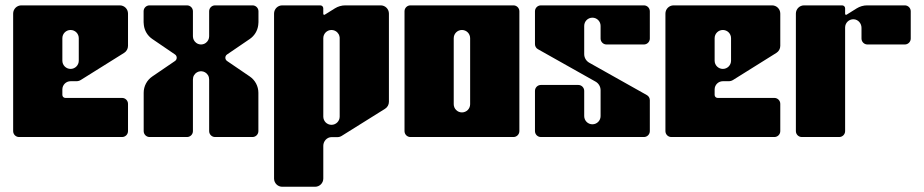

<svg xmlns="http://www.w3.org/2000/svg" viewBox="-20 -521 3512 730"><path d="M444.2 0C456.6 0 466.7 -10 466.7 -22.5V-126.2C466.7 -138.6 456.6 -148.7 444.2 -148.7H228.4C222.2 -148.7 217.1 -153.7 217.1 -159.9V-181C217.1 -198.2 231.1 -212.2 248.3 -212.2H270.6C276.4 -212.2 282.1 -213.8 287.1 -216.9L452 -320C461.1 -325.7 466.7 -335.7 466.7 -346.5V-469.4C466.7 -486.7 452.7 -500.6 435.5 -500.6H61.2C44 -500.6 30 -486.7 30 -469.4V-22.5C30 -10.1 40 0 52.5 0H444.2ZM217.1 -375.8C217.1 -393.1 231.1 -407 248.3 -407C265.6 -407 279.5 -393.1 279.5 -375.8V-290.2C279.5 -273 265.6 -259 248.4 -259C231.1 -259 217.1 -273 217.1 -290.2V-375.8Z M843.3 -313.9 929.7 -372.8C947.6 -385 959.3 -404.4 961.8 -425.7C962.3 -429.3 962.7 -432.9 962.7 -436.6V-478.2C962.7 -490.5 952.6 -500.6 940.2 -500.6H797.7C785.3 -500.6 775.2 -490.6 775.2 -478.2V-383C775.2 -373.2 770.6 -364 762.8 -358.1C761.7 -357.3 760.5 -356.6 759.4 -356C758.9 -355.7 758.4 -355.4 757.9 -355.1C756.9 -354.7 756 -354.3 755 -353.9C754.1 -353.6 753.1 -353.3 752.1 -353C751.4 -352.8 750.7 -352.7 750 -352.5C748.1 -352.2 746.3 -351.9 744.4 -351.9H744.3C742.4 -351.9 740.5 -352.2 738.7 -352.5C738 -352.7 737.3 -352.8 736.5 -353C735.6 -353.3 734.6 -353.6 733.7 -353.9C732.7 -354.3 731.8 -354.7 730.8 -355.1C730.3 -355.4 729.8 -355.7 729.3 -356C728.1 -356.6 727 -357.3 725.9 -358.1C718.1 -364 713.5 -373.2 713.5 -383V-478.2C713.5 -490.5 703.4 -500.6 691 -500.6H548.5C536.1 -500.6 526 -490.6 526 -478.2V-436.6C526 -432.9 526.3 -429.3 526.9 -425.7C529.4 -404.4 541 -385 559 -372.8L645.4 -313.9C654.1 -307.9 654.1 -295.1 645.4 -289.1L559 -230.2C538.5 -216.3 526.3 -193.1 526.3 -168.4V-22.5C526.3 -10.1 536.4 0 548.8 0H691C703.4 0 713.5 -10 713.5 -22.5V-218.5C713.5 -224.2 714.8 -230 717.7 -234.9C723.6 -244.7 733.1 -249.5 742.8 -250.1C743.3 -250 745.3 -250 745.9 -250.1C755.5 -249.5 765 -244.7 771 -234.9C773.9 -230 775.2 -224.2 775.2 -218.5V-22.5C775.2 -10.1 785.3 0 797.7 0H939.9C952.3 0 962.4 -10 962.4 -22.5V-168.4C962.4 -193.1 950.1 -216.3 929.7 -230.2L843.3 -289.1C834.6 -295.1 834.6 -307.9 843.3 -313.9Z M1053.1 189.1H1177.9C1195.2 189.1 1209.2 175.1 1209.2 157.9V33.2C1209.2 16 1223.1 0.4 1240.3 0.4H1262.6C1268.5 0.4 1274.1 -1.2 1279.1 -4.3L1444 -107.4C1453.1 -113.1 1458.7 -123.1 1458.7 -133.8V-469.4C1458.7 -486.6 1444.8 -500.6 1427.5 -500.6H1293C1278.9 -500.6 1265.2 -496.6 1253.3 -489.2L1214.8 -465.2C1212.4 -463.6 1209.1 -465.4 1209.1 -468.3V-489.4C1209.1 -495.6 1204.1 -500.6 1197.9 -500.6H1053.1C1035.9 -500.6 1022 -486.6 1022 -469.4V157.9C1022 175.1 1035.9 189.1 1053.1 189.1ZM1209.2 -375.8C1209.2 -393 1223.1 -407 1240.3 -407C1248.9 -407 1256.7 -403.5 1262.4 -397.9C1264.5 -395.7 1266.3 -393.3 1267.8 -390.7C1268.7 -388.9 1269.5 -387 1270.1 -385.1C1270.8 -383.2 1271.1 -381.1 1271.4 -379C1271.4 -378 1271.5 -376.9 1271.5 -375.8V-77.6C1271.5 -60.4 1257.6 -46.5 1240.4 -46.4C1231.8 -46.4 1224 -49.9 1218.3 -55.5C1212.7 -61.2 1209.2 -69 1209.2 -77.6Z M1932.2 -500.6H1540.5C1528 -500.6 1518 -490.5 1518 -478.2V-22.5C1518 -10.1 1528 0 1540.5 0H1932.2C1944.6 0 1954.7 -10.1 1954.7 -22.5V-478.2C1954.7 -490.5 1944.6 -500.6 1932.2 -500.6ZM1767.5 -124.8C1767.5 -107.5 1753.6 -93.6 1736.3 -93.6C1727.7 -93.6 1719.9 -97.1 1714.3 -102.7C1708.6 -108.4 1705.1 -116.2 1705.1 -124.8V-375.8C1705.1 -393.1 1719.1 -407 1736.3 -407C1745 -407 1752.8 -403.5 1758.4 -397.9C1764 -392.2 1767.5 -384.5 1767.5 -375.8Z M2450.7 -374.4V-478.1C2450.7 -490.5 2440.6 -500.6 2428.2 -500.6H2036.5C2024.1 -500.6 2014 -490.5 2014 -478.1V-353.1C2014 -345.2 2018.3 -337.8 2025.2 -334L2244.5 -210.6C2256.2 -204 2263.5 -191.5 2263.5 -178V-79.6C2263.5 -62.4 2249.6 -48.4 2232.3 -48.4C2215.1 -48.4 2201.2 -62.4 2201.2 -79.6V-175.5C2201.2 -187.9 2191.1 -198 2178.7 -198H2036.5C2024.1 -198 2014 -187.9 2014 -175.5V-22.5C2014 -10.1 2024.1 0 2036.5 0H2428.2C2440.6 0 2450.7 -10 2450.7 -22.5V-140.2C2450.7 -148.2 2446.4 -155.5 2439.5 -159.4L2220.3 -282.6C2208.5 -289.2 2201.2 -301.7 2201.2 -315.2V-422.6C2201.2 -439.9 2215.1 -453.8 2232.4 -453.8C2249.6 -453.8 2263.5 -439.8 2263.5 -422.6V-374.4C2263.5 -362 2273.6 -351.9 2286 -351.9H2428.2C2440.6 -351.9 2450.7 -362 2450.7 -374.4Z M2924.2 0C2936.6 0 2946.7 -10 2946.7 -22.5V-126.2C2946.7 -138.6 2936.6 -148.7 2924.2 -148.7H2708.4C2702.2 -148.7 2697.1 -153.7 2697.1 -159.9V-181C2697.1 -198.2 2711.1 -212.2 2728.3 -212.2H2750.6C2756.4 -212.2 2762.1 -213.8 2767.1 -216.9L2932 -320C2941.1 -325.7 2946.7 -335.7 2946.7 -346.5V-469.4C2946.7 -486.7 2932.7 -500.6 2915.5 -500.6H2541.2C2524 -500.6 2510 -486.7 2510 -469.4V-22.5C2510 -10.1 2520 0 2532.5 0H2924.2ZM2697.1 -375.8C2697.1 -393.1 2711.1 -407 2728.3 -407C2745.6 -407 2759.5 -393.1 2759.5 -375.8V-290.2C2759.5 -273 2745.6 -259 2728.4 -259C2711.1 -259 2697.1 -273 2697.1 -290.2V-375.8Z M3170.7 0C3183.1 0 3193.2 -10 3193.2 -22.5V-416.5C3193.2 -425.1 3196.7 -432.9 3202.3 -438.6C3208.4 -444.7 3216.9 -448.3 3226.4 -447.7C3243.1 -446.6 3255.5 -431.9 3255.5 -415.2V-374.4C3255.5 -362 3265.6 -351.9 3278 -351.9H3420.2C3432.6 -351.9 3442.7 -362 3442.7 -374.4V-478.2C3442.7 -490.5 3432.6 -500.6 3420.2 -500.6H3277C3263 -500.6 3249.2 -496.6 3237.3 -489.2L3198.9 -465.2C3196.4 -463.6 3193.2 -465.4 3193.2 -468.3V-489.4C3193.2 -495.6 3188.1 -500.6 3181.9 -500.6H3037.2C3019.9 -500.6 3006 -486.6 3006 -469.4V-22.5C3006 -10.1 3016.1 0 3028.5 0H3170.7Z"/></svg>

Font: Gridlock
Style: Regular
Weight: 400
Designer: Abhik Krishna Ghosh
Version: Version 001.000